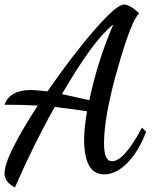

<svg xmlns="http://www.w3.org/2000/svg" viewBox="-20 -742 672 849"><path d="M0 -279Q24 -344 116 -344Q136 -344 190 -338Q302 -500 399 -611Q496 -722 528 -722Q554 -722 596 -683Q563 -658 501.5 -443.5Q440 -229 440 -108Q440 -29 475 -29Q529 -29 608 -178L626 -159Q594 -74 544 -22.5Q494 29 440 29Q352 29 352 -126Q352 -175 365 -250Q314 -258 222 -269Q129 -104 46 87Q0 63 0 25Q0 -49 147 -275Q87 -279 0 -279ZM375 -299Q411 -471 481 -634Q392 -564 254 -326Q277 -321 320.5 -311Q364 -301 375 -299Z"/></svg>

Font: Dancing Script
Style: Bold
Weight: 700
Designer: Pablo Impallari
Foundry: Pablo Impallari. www.impallari.com Igino Marini. www.ikern.com
Version: Version 1.002